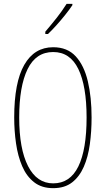

<svg xmlns="http://www.w3.org/2000/svg" viewBox="-20 -970 551 1000"><path d="M457 -358Q457 -286 448 -219.5Q439 -153 416.5 -101.5Q394 -50 355.5 -20Q317 10 257 10Q197 10 157.5 -21Q118 -52 95.5 -104.5Q73 -157 63.5 -223Q54 -289 54 -358Q54 -541 106.5 -632.5Q159 -724 257 -724Q331 -724 374.5 -676.5Q418 -629 437.5 -546.5Q457 -464 457 -358ZM80 -358Q80 -195 126 -105Q172 -15 257 -15Q345 -15 388 -103Q431 -191 431 -358Q431 -522 388 -610.5Q345 -699 257 -699Q167 -699 123.5 -609.5Q80 -520 80 -358ZM357 -943Q341 -919 318.5 -891Q296 -863 273 -837.5Q250 -812 230 -793H216V-805Q250 -845 276 -878Q302 -911 327 -950H357Z"/></svg>

Font: Noto Sans Thai Looped ExtraCondensed Thin
Style: Regular
Weight: 100
Width: 2
Designer: Sasikarn Vongin, Ben Mitchell
Foundry: The Fontpad Ltd
Version: Version 1.001; ttfautohint (v1.8.4.7-5d5b)